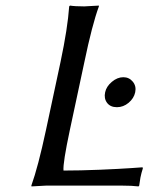

<svg xmlns="http://www.w3.org/2000/svg" viewBox="-20 -668 566 691"><path d="M400.9 -282.2Q377 -282.2 365.2 -298.1Q353.5 -314 358.4 -335.9Q362.8 -356.9 382.6 -373.5Q402.3 -390.1 423.8 -390.1Q444.8 -390.1 458 -374Q471.2 -357.9 466.6 -335.9Q461.9 -314 442.9 -298.1Q423.8 -282.2 400.9 -282.2ZM231.4 -200.2Q206.1 -81.5 208.5 -54.2Q268.1 -54.2 339.1 -57.1Q410.2 -60.1 451.7 -63L493.2 -65.9L494.1 -62Q488.8 -45.9 485.4 -28.8Q485.4 -27.8 481 0L478.5 2.9Q455.1 0 418.9 0H146L93.3 2.9L92.8 0Q117.2 -67.9 145.5 -200.2L197.8 -444.8Q223.6 -566.9 229 -645L231.9 -647.9Q249.5 -645 283.2 -645L335.9 -647.9V-645Q311.5 -578.6 283.7 -444.8Z"/></svg>

Font: Linux Biolinum
Style: Italic
Weight: 400
Italic angle: -12°
Designer: Philipp H. Poll
Foundry: Philipp H. Poll
Version: Version 1.1.3 ; ttfautohint (v0.9)